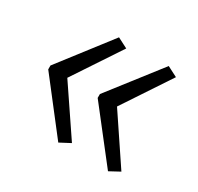

<svg xmlns="http://www.w3.org/2000/svg" viewBox="-93 -623 621 602"><g transform="rotate(30 217.0 -322.5)"><path d="M38 -329V-315L180 -132L218 -152L103 -322L217 -494L180 -513ZM217 -329V-315L360 -132L397 -152L283 -322L397 -494L360 -513Z"/></g></svg>

Font: Noto Sans Tamil UI ExtraCondensed Light
Style: Regular
Weight: 300
Width: 2
Designer: Jelle Bosma - Monotype Design Team
Foundry: Monotype Imaging Inc.
Version: Version 2.004